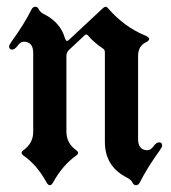

<svg xmlns="http://www.w3.org/2000/svg" viewBox="-20 -543 511 573"><path d="M7.3 -404.8Q7.3 -409.2 15.1 -419.9Q52.7 -471.7 73.7 -514.2Q78.1 -522.9 85.2 -522.9Q92.3 -522.9 96.2 -514.6Q100.1 -506.3 111.8 -500.5Q160.6 -476.1 174.3 -427.7Q176.8 -420.9 179.7 -420.9Q182.6 -420.9 185.5 -423.8L287.6 -519Q292 -522.9 295.4 -522.9Q298.8 -522.9 301.8 -519Q350.6 -462.9 412.1 -437.5Q425.3 -432.1 425.3 -426.8Q425.3 -421.4 414.1 -416Q392.1 -404.8 392.1 -376V-128.4Q392.1 -94.7 419.9 -94.7Q429.7 -94.7 438 -106.4Q446.3 -118.2 455.1 -118.2Q463.9 -118.2 463.9 -108.4Q463.9 -104 456.1 -93.3Q418.9 -41.5 397.5 1Q393.1 9.8 386 9.8Q378.9 9.8 375 1.5Q371.1 -6.8 359.4 -12.7Q293 -45.9 293 -119.6V-387.2Q293 -394 288.1 -397.5Q257.8 -418 242.2 -437.5Q240.2 -439.9 237.5 -439.9Q234.9 -439.9 232.4 -437.5L186.5 -394.5Q178.2 -386.7 178.2 -376.5V-149.9Q178.2 -115.7 207.5 -94.7Q212.9 -90.8 212.9 -86.7Q212.9 -82.5 206.5 -78.1Q166.5 -49.3 138.7 1Q133.8 9.8 128.7 9.8Q123.5 9.8 118.7 1Q89.8 -51.3 50.8 -78.1Q44.4 -82.5 44.4 -86.7Q44.4 -90.8 49.8 -94.7Q79.1 -115.2 79.1 -149.9V-384.8Q79.1 -418.5 50.8 -418.5Q41 -418.5 32.7 -406.7Q24.4 -395 15.9 -395Q7.3 -395 7.3 -404.8Z"/></svg>

Font: UnifrakturMaguntia19
Style: Book
Weight: 400
Designer: j. 'mach' wust, Gerrit Ansmann, Georg Duffner, based on a font by Peter Wiegel, original typeface by Carl Albert Fahrenw
Version: Version 2017-03-19